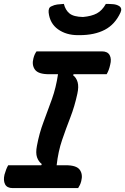

<svg xmlns="http://www.w3.org/2000/svg" viewBox="-22 -963 641 983"><path d="M378 0H43Q14 0 4 -19.5Q-6 -39 1 -69Q9 -98 20 -117H189L192 -123Q175 -136 167.5 -158Q160 -180 167 -216Q179 -281 201 -339Q223 -397 244 -456Q265 -515 275 -583H229Q174 -583 157 -606.5Q140 -630 149 -664Q152 -676 156 -684.5Q160 -693 165 -700H500Q529 -700 539.5 -680.5Q550 -661 542 -631Q536 -603 524 -583H355L352 -578Q369 -565 375.5 -542Q382 -519 374 -483Q360 -418 338 -361.5Q316 -305 296 -246.5Q276 -188 268 -117H315Q370 -117 386.5 -93.5Q403 -70 394 -36Q391 -24 387 -16Q383 -8 378 0ZM520 -943Q541 -943 558 -941.5Q575 -940 588 -932Q605 -921 595 -899Q567 -838 514.5 -810.5Q462 -783 385 -783H377Q317 -783 275 -813Q233 -843 227 -899Q226 -910 229 -918.5Q232 -927 242 -931Q256 -938 271 -940Q286 -942 305 -943Q313 -911 334 -894Q355 -877 403 -876Q447 -880 474 -894.5Q501 -909 520 -943Z"/></svg>

Font: Recursive Sn Csl St SmB
Style: Italic
Weight: 600
Italic angle: -15°
Version: Version 1.079;hotconv 1.0.112;makeotfexe 2.5.65598; ttfautoh